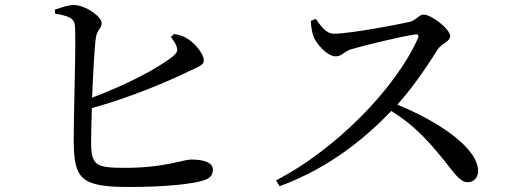

<svg xmlns="http://www.w3.org/2000/svg" viewBox="-20 -751 2040 763"><path d="M659 -604C666 -595 676 -582 681 -568C688 -550 684 -542 668 -528C605 -477 477 -412 346 -363C350 -457 355 -558 361 -601C365 -632 384 -638 384 -659C384 -685 322 -729 276 -731C252 -732 222 -720 198 -713L199 -697C249 -688 273 -680 277 -654C284 -612 272 -290 273 -185C275 -41 301 -8 491 -8C641 -8 744 -20 789 -34C811 -41 826 -52 826 -77C826 -104 793 -117 739 -117C708 -117 633 -84 479 -84C362 -84 342 -92 342 -186C342 -212 343 -263 345 -321C510 -368 648 -428 725 -465C763 -484 790 -490 790 -511C790 -533 762 -572 730 -594C713 -606 696 -612 672 -616Z M1215 -668C1216 -641 1221 -618 1227 -603C1239 -575 1281 -527 1314 -527C1340 -527 1346 -547 1378 -556C1431 -571 1567 -605 1629 -614C1640 -616 1646 -613 1641 -599C1551 -397 1312 -156 1077 -34L1091 -11C1297 -86 1442 -213 1535 -310C1626 -254 1682 -191 1743 -116C1790 -58 1808 -27 1839 -27C1866 -27 1880 -49 1880 -71C1880 -163 1722 -269 1559 -335C1630 -414 1688 -505 1721 -557C1734 -576 1769 -586 1769 -608C1769 -634 1696 -693 1663 -693C1646 -693 1633 -671 1611 -665C1558 -652 1367 -617 1308 -617C1274 -617 1253 -651 1235 -676Z"/></svg>

Font: Noto Serif CJK SC Medium
Style: Regular
Weight: 500
Designer: Ryoko NISHIZUKA 西塚涼子 (kana & ideographs); Frank Grießhammer (Latin, Greek & Cyrillic); Wenlong ZHANG 张文龙 (bopomofo); San
Foundry: Adobe
Version: Version 2.001;hotconv 1.1.0;makeotfexe 2.6.0